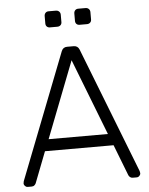

<svg xmlns="http://www.w3.org/2000/svg" viewBox="-59 -938 768 987"><g transform="rotate(-5 325.0 -445.0)"><path d="M44 0Q36 0 30 -6Q24 -12 24 -20L26 -31L279 -680Q287 -700 308 -700H342Q363 -700 371 -680L624 -31L626 -20Q626 -12 620 -6Q614 0 606 0H586Q577 0 571.5 -5Q566 -10 564 -15L502 -175H148L86 -15Q84 -10 78.5 -5Q73 0 64 0ZM172 -235H478L325 -629ZM229 -807Q219 -807 213 -813Q207 -819 207 -829V-867Q207 -877 213 -883.5Q219 -890 229 -890H267Q277 -890 283.5 -883.5Q290 -877 290 -867V-829Q290 -819 283.5 -813Q277 -807 267 -807ZM382 -807Q372 -807 366 -813Q360 -819 360 -829V-867Q360 -877 366 -883.5Q372 -890 382 -890H420Q430 -890 436.5 -883.5Q443 -877 443 -867V-829Q443 -819 436.5 -813Q430 -807 420 -807Z"/></g></svg>

Font: Rubik AZ
Style: Regular
Weight: 300
Designer: Hubert and Fischer
Foundry: Hubert & Fischer
Version: Version 2.000